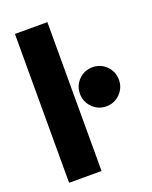

<svg xmlns="http://www.w3.org/2000/svg" viewBox="-131 -761 661 834"><g transform="rotate(-20 199.0 -344.0)"><path d="M192 0H42V-688H192ZM218.5 -346.5Q218.5 -384.5 244.8 -410.8Q271 -437 308.5 -437Q346 -437 372.2 -410.8Q398.5 -384.5 398.5 -346.5Q398.5 -309.5 372.2 -283Q346 -256.5 308.5 -256.5Q271 -256.5 244.8 -283Q218.5 -309.5 218.5 -346.5Z"/></g></svg>

Font: League Spartan
Style: Bold
Weight: 700
Foundry: The League of Moveable Type
Version: Version 2.002